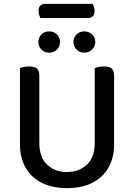

<svg xmlns="http://www.w3.org/2000/svg" viewBox="-20 -957 692 991"><path d="M434 -864H189Q185 -871 182 -880.5Q179 -890 179 -900Q179 -920 188.5 -928.5Q198 -937 212 -937H458Q462 -931 465 -921Q468 -911 468 -902Q468 -882 459 -873Q450 -864 434 -864ZM326 14Q249 14 194.5 -14Q140 -42 111.5 -93Q83 -144 83 -212V-290H183V-219Q183 -145 223.5 -107Q264 -69 326 -69Q387 -69 428 -107Q469 -145 469 -219V-290H569V-212Q569 -144 540.5 -93Q512 -42 457.5 -14Q403 14 326 14ZM183 -252H83V-606Q89 -608 102 -611Q115 -614 129 -614Q157 -614 170 -603.5Q183 -593 183 -568ZM569 -252H469V-606Q475 -608 488 -611Q501 -614 515 -614Q543 -614 556 -603.5Q569 -593 569 -568ZM290 -740Q290 -718 274 -701.5Q258 -685 233 -685Q209 -685 193.5 -701.5Q178 -718 178 -740Q178 -763 193.5 -779Q209 -795 233 -795Q258 -795 274 -779Q290 -763 290 -740ZM472 -740Q472 -718 455.5 -701.5Q439 -685 415 -685Q391 -685 375 -701.5Q359 -718 359 -740Q359 -763 375 -779Q391 -795 415 -795Q439 -795 455.5 -779Q472 -763 472 -740Z"/></svg>

Font: Baloo Tamma 2 Medium
Style: Regular
Weight: 500
Designer: Divya Kowshik, Shuchita Grover and Ek Type
Foundry: Ek Type
Version: Version 1.700